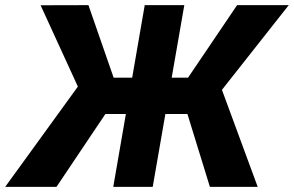

<svg xmlns="http://www.w3.org/2000/svg" viewBox="-69 -731 1149 751"><path d="M284.7 -285.2 89.8 -710.4 276.9 -710.9 375.5 -427.2H498L454.1 -285.2ZM357.4 -306.2 151.9 0H-48.8L238.3 -396ZM651.9 -710.9 528.3 0H374L497.1 -710.9ZM1060.5 -710.9 724.6 -285.2H548.3L553.2 -427.2H666.5L858.4 -710.9ZM752 0 654.3 -316.9 792 -398.9 939 0Z"/></svg>

Font: Roboto ExtraBold
Style: Italic
Weight: 800
Designer: Christian Robertson
Foundry: Google
Version: Version 3.009; 2024